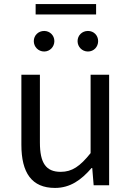

<svg xmlns="http://www.w3.org/2000/svg" viewBox="-20 -910 647 943"><path d="M250 13C325 13 379 -26 430 -85H433L440 0H516V-543H425V-158C373 -93 334 -66 278 -66C206 -66 176 -109 176 -210V-543H85V-199C85 -61 136 13 250 13ZM197 -657C225 -657 247 -680 247 -708C247 -736 225 -758 197 -758C168 -758 146 -736 146 -708C146 -680 168 -657 197 -657ZM155 -839H452V-890H155ZM412 -657C441 -657 462 -680 462 -708C462 -736 441 -758 412 -758C383 -758 361 -736 361 -708C361 -680 383 -657 412 -657Z"/></svg>

Font: Squished Noto Sans CJK JP Regular
Style: Regular
Weight: 400
Designer: Ryoko NISHIZUKA (kana & ideographs); Paul D. Hunt (Latin, Greek & Cyrillic); Wenlong ZHANG (bopomofo); Sandoll Communica
Foundry: Adobe Systems Incorporated
Version: Version 1.004;PS 1.004;hotconv 1.0.82;makeotf.lib2.5.63406